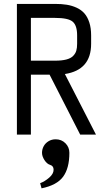

<svg xmlns="http://www.w3.org/2000/svg" viewBox="-20 -704 565 1004"><path d="M197.3 280.8 189.9 253.9Q213.9 245.1 237.1 225.1Q260.3 205.1 260.3 183.6Q260.3 163.6 242.2 158.2Q225.6 153.3 212.6 133.3Q199.7 113.3 199.7 95.2Q199.7 76.7 208.5 60.5Q217.3 44.4 233.9 34.4Q250.5 24.4 271 24.4Q301.8 24.4 322.3 45.2Q342.8 65.9 342.8 95.2Q342.8 175.3 310.1 220Q277.3 264.6 197.3 280.8ZM267.6 -386.7Q303.2 -386.7 326.7 -392.8Q350.1 -398.9 362.3 -411.4Q374.5 -423.8 378.9 -438.7Q383.3 -453.6 383.3 -475.1V-519Q383.3 -570.8 360.1 -590.6Q336.9 -610.4 267.6 -610.4H141.6V-386.7ZM68.4 0V-683.6H267.6Q302.2 -683.6 329.3 -679.2Q356.4 -674.8 380.9 -663.6Q405.3 -652.3 421.4 -634Q437.5 -615.7 447 -586.7Q456.5 -557.6 456.5 -519V-475.1Q456.5 -337.9 319.3 -316.9L481.9 0H399.4L239.3 -313.5H141.6V0Z"/></svg>

Font: Anka/Coder Condensed
Style: Regular
Weight: 400
Width: 4
Monospace: yes
Version: Version 1.100